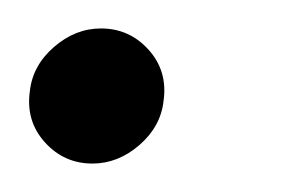

<svg xmlns="http://www.w3.org/2000/svg" viewBox="-39 -111 215 135"><path d="M26 4Q6 4 -7.5 -11Q-21 -26 -18 -47Q-16 -65 -1 -78Q14 -91 32 -91Q52 -91 65.5 -76Q79 -61 76 -40Q74 -22 59 -9Q44 4 26 4Z"/></svg>

Font: Kulim Park Light
Style: Italic
Weight: 300
Italic angle: -8°
Designer: Noponies / Dale Sattler
Foundry: Noponies
Version: Version 1.000; ttfautohint (v1.8.3)